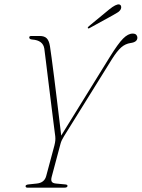

<svg xmlns="http://www.w3.org/2000/svg" viewBox="-20 -866 654 886"><path d="M291.5 -8Q291 0 277 0H107Q98 0 98 -7Q98 -13.5 111.5 -15L149.5 -19Q184.5 -22.5 193 -53L231 -194.5Q234.5 -208.5 235.2 -217.8Q236 -227 235 -237Q232.5 -254 227.5 -295.2Q222.5 -336.5 215.8 -389Q209 -441.5 202.8 -493.8Q196.5 -546 191.5 -586Q186.5 -626 184.5 -641.5Q178.5 -680 129 -683.5Q115 -684.5 115 -693Q114.5 -700 125 -700H163Q185 -700 195.8 -689Q206.5 -678 210.5 -653Q213 -637.5 218.2 -598.8Q223.5 -560 229.8 -509.5Q236 -459 242.5 -406.5Q249 -354 254.2 -309.8Q259.5 -265.5 262.5 -240.5L486 -602Q525 -665 548 -688Q571 -711 592 -711Q604 -711 609 -705.2Q614 -699.5 614 -692Q613.5 -671.5 582.5 -667.5Q558.5 -664 539.5 -647.5Q520.5 -631 496.5 -593L275.5 -237.5Q263.5 -218.5 259.5 -203.5L218.5 -50Q214.5 -35 218.8 -27.8Q223 -20.5 238.5 -19L281 -15Q292 -14 291.5 -8ZM484 -822.5Q515.5 -848 530 -845.5Q537 -844 538.8 -837.2Q540.5 -830.5 537.5 -824Q532.5 -814.5 523.2 -808.8Q514 -803 501.5 -796L392.5 -736Q387 -733 385.5 -736.5Q383.5 -739.5 390 -745Z"/></svg>

Font: Fraunces 144pt S050 Thin
Style: Italic
Weight: 100
Italic angle: -16°
Version: Version 1.000; ttfautohint (v1.8.3)